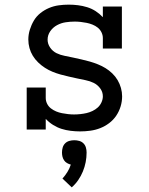

<svg xmlns="http://www.w3.org/2000/svg" viewBox="-20 -558 640 827"><path d="M325 8Q305 8 284.5 5.5Q264 3 245 -3Q226 -9 208.5 -20Q191 -31 177 -46V0H95V-181H177V-136Q177 -123 183 -111Q189 -99 199.5 -91Q210 -83 222 -78Q234 -73 247 -70.5Q260 -68 273 -66.5Q286 -65 299 -65Q312 -65 326 -66.5Q340 -68 353 -71Q366 -74 378.5 -80Q391 -86 401 -95Q411 -104 417 -117Q423 -130 423 -143Q423 -162 411.5 -177.5Q400 -193 383.5 -201Q367 -209 349 -212.5Q331 -216 313 -220Q295 -224 277 -228Q259 -232 241 -237Q223 -242 206 -249Q189 -256 173.5 -266Q158 -276 144.5 -289Q131 -302 121.5 -317.5Q112 -333 107 -351Q102 -369 102 -388Q102 -409 108.5 -430Q115 -451 126 -469.5Q137 -488 154 -501.5Q171 -515 191 -523.5Q211 -532 232.5 -535Q254 -538 276 -538Q296 -538 316 -535.5Q336 -533 355.5 -527Q375 -521 392 -510Q409 -499 423 -484V-530H505V-349H423V-394Q423 -407 417 -419Q411 -431 401 -439Q391 -447 378.5 -452Q366 -457 353.5 -459.5Q341 -462 328 -463.5Q315 -465 302 -465Q282 -465 262.5 -462Q243 -459 225.5 -449.5Q208 -440 196.5 -423.5Q185 -407 185 -387Q185 -369 196 -353Q207 -337 223.5 -329Q240 -321 258.5 -317.5Q277 -314 295 -310Q313 -306 331 -302Q349 -298 366.5 -293Q384 -288 401.5 -281Q419 -274 434.5 -264.5Q450 -255 463.5 -242Q477 -229 486.5 -213Q496 -197 501 -179Q506 -161 506 -143Q506 -121 499.5 -99.5Q493 -78 480.5 -59.5Q468 -41 450 -27.5Q432 -14 411.5 -6Q391 2 369 5Q347 8 325 8ZM289 249 249 211Q261 198 270.5 182.5Q280 167 285 151Q277 149 269 144.5Q261 140 256 132.5Q251 125 249 116.5Q247 108 247 99Q247 88 250 77.5Q253 67 260.5 59.5Q268 52 278.5 49Q289 46 300 46Q311 46 321.5 49Q332 52 339.5 59.5Q347 67 350 77.5Q353 88 353 99Q353 120 349 140.5Q345 161 337 180.5Q329 200 317 217.5Q305 235 289 249Z"/></svg>

Font: Iosevka Slab Extended
Style: Regular
Weight: 400
Width: 7
Monospace: yes
Designer: Belleve Invis
Foundry: Belleve Invis
Version: Version 11.1.1; ttfautohint (v1.8.3)